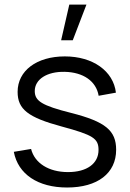

<svg xmlns="http://www.w3.org/2000/svg" viewBox="-20 -800 565 834"><path d="M281 -780 245.5 -625H296L355.5 -780ZM271.5 14.5C404 14.5 484.5 -47.5 484.5 -149.5C484.5 -233 438 -271.5 289 -309.5C161.5 -341.5 131 -361.5 131 -404.5C131 -455.5 184 -489.5 260.5 -488C341.5 -486.5 398 -447.5 408.5 -384L483.5 -397.5C472.5 -491.5 383.5 -555 261.5 -555C139.5 -555 56.5 -493 56.5 -401C56.5 -325.5 101.5 -290 248 -250.5C385 -213.5 408 -198.5 408 -148.5C408 -89.5 357.5 -52.5 275.5 -52.5C191.5 -52.5 130.5 -91.5 115 -153L40 -140.5C58.5 -43 145 14.5 271.5 14.5Z"/></svg>

Font: Hauora
Style: Regular
Weight: 400
Designer: Mikhail Sharanda
Foundry: WCYS & Co.
Version: Version 1.010